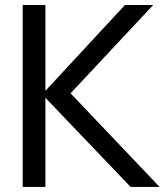

<svg xmlns="http://www.w3.org/2000/svg" viewBox="-20 -740 652 760"><path d="M69.8 0V-720.2H159.7V-380.4L474.6 -720.2H586.4L259.3 -370.6L611.8 0H497.1L159.7 -353V0Z"/></svg>

Font: Vela Sans Med
Style: Regular
Weight: 500
Designer: Principal design: Mikhail Sharanda - project Manrope.
Design modification: Ravid Balaliev
Foundry: Mikhail Sharanda
Version: Version 1.001